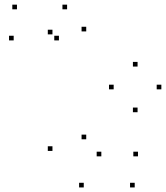

<svg xmlns="http://www.w3.org/2000/svg" viewBox="-20 -795 713 825"><path d="M558.8 10.4V-9.6H538.8V10.4ZM572.9 -123.2V-143.2H552.9V-123.2ZM415.4 -123.2V-143.2H395.4V-123.2ZM350.5 -196.5V-216.5H330.5V-196.5ZM350.5 -660V-680H330.5V-660ZM268.3 -755V-775H248.3V-755ZM52.9 -755V-775H32.9V-755ZM38.8 -621.4V-641.4H18.8V-621.4ZM233.2 -621.4V-641.4H213.2V-621.4ZM205.4 -647.3V-667.3H185.4V-647.3ZM205.4 -146.5V-166.5H185.4V-146.5ZM339.9 10.4V-9.6H319.9V10.4ZM673.3 -411.1V-431.1H653.3V-411.1ZM571.1 -509V-529H551.1V-509ZM468.4 -411.1V-431.1H448.4V-411.1ZM571.1 -312.8V-332.8H551.1V-312.8Z"/></svg>

Font: Monaspace Krypton Dots Var
Style: Regular
Weight: 400
Designer: Riley Cran and the Lettermatic Team
Version: Version 1.100 (Monaspace Krypton Dots)